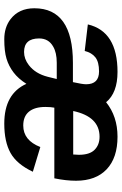

<svg xmlns="http://www.w3.org/2000/svg" viewBox="150 -728 588 929"><g transform="rotate(90 444.5 -264.0)"><path d="M501.5 -232.4Q498 -215.3 498 -189Q498 -137.2 520.8 -109.6Q543.5 -82 587.9 -82Q659.7 -82 691.9 -164.6L811.5 -128.4Q774.9 -50.8 720.7 -20.5Q666.5 9.8 578.6 9.8Q434.1 9.8 386.2 -97.2Q360.8 -57.6 331.1 -35.2Q300.3 -11.7 264.4 -1Q228.5 9.8 170.4 9.8Q112.8 9.8 73.2 -20.5Q20.5 -61 20.5 -135.7Q20.5 -322.3 284.7 -322.3H377.9Q388.2 -368.7 388.2 -386.2Q388.2 -448.7 326.2 -448.7Q280.3 -448.7 257.8 -430.9Q235.4 -413.1 227.1 -379.4L98.6 -394.5Q132.3 -538.1 328.6 -538.1Q429.7 -538.1 475.1 -482.9Q543.5 -538.1 642.1 -538.1Q744.1 -538.1 799.6 -485.6Q855 -433.1 855 -337.4Q855 -289.1 843.3 -232.4ZM517.6 -323.7H728L729.5 -351.1Q729.5 -403.3 705.3 -427.2Q681.2 -451.2 642.1 -451.2Q544.9 -451.2 517.6 -323.7ZM166.5 -158.7Q166.5 -85.9 231.9 -85.9Q265.6 -85.9 295.4 -108.9Q336.9 -140.6 352.1 -200.7L362.8 -244.1H284.2Q234.9 -244.1 205.6 -226.6Q166.5 -204.6 166.5 -158.7Z"/></g></svg>

Font: Arimo
Style: Bold Italic
Weight: 700
Italic angle: -12°
Designer: Steve Matteson
Foundry: Monotype Imaging Inc.
Version: Version 1.33